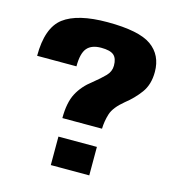

<svg xmlns="http://www.w3.org/2000/svg" viewBox="-103 -768 791 863"><g transform="rotate(15 292.0 -337.0)"><path d="M207 -211H391.5Q392.5 -247 403.2 -281Q414 -315 459.5 -352.5Q498 -382.5 526.5 -421.2Q555 -460 555 -518.5Q555 -597 497 -638.5Q439 -680 292 -680Q153.5 -680 89.2 -631.5Q25 -583 25 -452H208Q208 -512.5 228.8 -537Q249.5 -561.5 294.5 -561.5Q336 -561.5 353 -547Q370 -532.5 370 -498.5Q370 -471 349.5 -450Q329 -429 295.5 -402Q252.5 -369.5 229.8 -326.5Q207 -283.5 207 -211ZM211.5 -126V6.5H390.5V-126Z"/></g></svg>

Font: Anybody SemiCondensed ExtraBold
Style: Regular
Weight: 800
Width: 4
Version: Version 1.113;gftools[0.9.25]